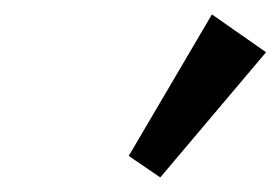

<svg xmlns="http://www.w3.org/2000/svg" viewBox="-20 -722 387 265"><path d="M201.2 -477.1 157.7 -506.8 272.5 -702.1 347.2 -649.9Z"/></svg>

Font: Elstob 18pt ExtraBold
Style: Italic
Weight: 800
Italic angle: -20°
Designer: Peter S. Baker
Version: Version 1.015